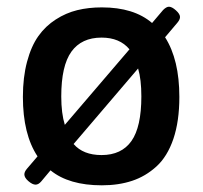

<svg xmlns="http://www.w3.org/2000/svg" viewBox="-20 -551 609 577"><path d="M286.1 -528.8Q382.3 -528.8 437 -481.9L470.2 -521Q480 -530.8 487.8 -530.8Q496.6 -530.8 508.8 -519.8Q521 -508.8 521 -500Q521 -492.2 513.2 -482.9L476.1 -439Q519 -371.6 519 -259.8Q519 -186.5 501 -133.5Q482.9 -80.6 450.2 -50.8Q417.5 -21 377 -7.6Q336.4 5.9 286.1 5.9Q187 5.9 131.8 -39.1L104 -5.9Q95.7 3.9 86.9 3.9Q77.6 3.9 65.4 -6.6Q53.2 -17.1 53.2 -26.9Q53.2 -34.7 61 -43.9L92.8 -81.1Q48.8 -147.5 48.8 -259.8Q48.8 -318.8 61.3 -365.5Q73.7 -412.1 95.2 -442.4Q116.7 -472.7 147.5 -492.4Q178.2 -512.2 212.2 -520.5Q246.1 -528.8 286.1 -528.8ZM285.2 -438Q225.1 -438 194.6 -395.8Q164.1 -353.5 164.1 -261.2Q164.1 -210.4 174.8 -175.8L369.1 -402.8Q339.8 -438 285.2 -438ZM395 -345.2 201.2 -118.2Q230 -85 285.2 -85Q345.2 -85 375 -127.2Q404.8 -169.4 404.8 -261.2Q404.8 -312.5 395 -345.2Z"/></svg>

Font: Asap Symbol
Style: Regular
Weight: 900
Designer: Tania Quindós, Elena González Miranda, Marcela Romero, Pablo Cosgaya
Foundry: Omnibus-Type
Version: Version 1.000;PS 001.000;hotconv 1.0.70;makeotf.lib2.5.58329